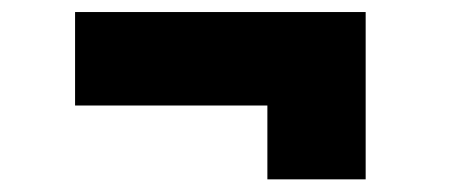

<svg xmlns="http://www.w3.org/2000/svg" viewBox="-20 -417 733 311"><path d="M413.1 -126.5V-246.1H101.6V-397.5H572.3V-126.5Z"/></svg>

Font: Inter Black
Style: Regular
Weight: 900
Designer: Rasmus Andersson
Foundry: rsms
Version: Version 4.000;git-a52131595